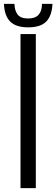

<svg xmlns="http://www.w3.org/2000/svg" viewBox="-46 -977 292 997"><path d="M60.5 0V-800H140V0ZM100.5 -835Q37 -835 7 -865Q-23 -895 -25.5 -957H29Q30 -921.5 45.8 -901.2Q61.5 -881 100.5 -881Q137 -881 154.5 -900.5Q172 -920 172 -957H226.5Q223.5 -895 194 -865Q164.5 -835 100.5 -835Z"/></svg>

Font: Big Shoulders Text Thin
Style: Regular
Weight: 400
Version: Version 2.002